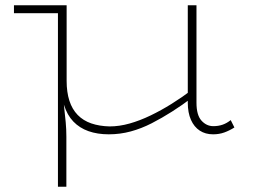

<svg xmlns="http://www.w3.org/2000/svg" viewBox="-20 -491 969 729"><path d="M393 19Q350 19 316 7Q282 -5 258.5 -29.5Q235 -54 223 -92.5Q211 -131 211 -184V-471H233V-184Q233 -141 243.5 -108.5Q254 -76 275 -54.5Q296 -33 326.5 -22.5Q357 -12 396 -11Q433 -11 472 -22Q511 -33 551.5 -52.5Q592 -72 632 -97Q672 -122 709 -150V-120Q672 -92 633.5 -67.5Q595 -43 556 -23Q517 -3 476.5 8Q436 19 393 19ZM200 218V-471H220V-128Q221 -105 224 -79.5Q227 -54 229.5 -27Q232 0 232 28V218ZM33 -441V-471H225V-441ZM789 19Q760 19 738.5 5Q717 -9 705 -36Q693 -63 693 -101V-471H726V-101Q726 -54 745 -33Q764 -12 790 -12Q809 -12 825 -17.5Q841 -23 856 -35L870 -7Q851 5 831.5 12Q812 19 789 19Z"/></svg>

Font: BioRhyme SemiExpanded ExtraLight
Style: Regular
Weight: 250
Width: 6
Designer: Aoife Mooney
Foundry: Aoife Mooney Type
Version: Version 1.600;gftools[0.9.33]